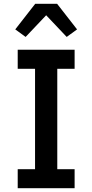

<svg xmlns="http://www.w3.org/2000/svg" viewBox="-20 -999 490 1019"><path d="M74 0V-101H166V-634H74V-735H376V-634H284V-101H376V0ZM116 -803 61 -843 167 -979H283L389 -843L334 -803L225 -918Z"/></svg>

Font: Iosevka Book
Style: Bold
Weight: 700
Designer: Belleve Invis
Foundry: Belleve Invis
Version: Version 28.0.7; ttfautohint (v1.8.3)